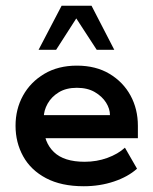

<svg xmlns="http://www.w3.org/2000/svg" viewBox="-20 -637 533 667"><path d="M271 10Q193 10 140 -18Q87 -46 60.5 -94Q34 -142 34 -200Q34 -258 60 -305Q86 -352 134 -380.5Q182 -409 247 -409Q313 -409 360.5 -380.5Q408 -352 433.5 -305Q459 -258 459 -200V-157H90V-237H362Q362 -259 348.5 -280.5Q335 -302 309.5 -317Q284 -332 247 -332Q210 -332 184.5 -316.5Q159 -301 145.5 -277Q132 -253 132 -228V-200Q132 -143 167 -109Q202 -75 274 -75Q316 -75 353 -88.5Q390 -102 414 -124L456 -51Q425 -23 376 -6.5Q327 10 271 10ZM114 -464 194 -617H298L377 -464H316L245 -573L175 -464Z"/></svg>

Font: Rokkitt SemiBold
Style: Regular
Weight: 600
Designer: Vernon Adams
Foundry: Vernon Adams
Version: Version 3.103